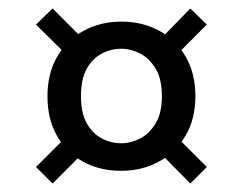

<svg xmlns="http://www.w3.org/2000/svg" viewBox="-20 -524 572 453"><path d="M266 -121Q215 -121 176 -142.5Q137 -164 114.5 -203.5Q92 -243 92 -297Q92 -351 115 -390.5Q138 -430 177.5 -451.5Q217 -473 267 -473Q316 -473 355.5 -451.5Q395 -430 418 -390.5Q441 -351 441 -297Q441 -243 417.5 -203.5Q394 -164 354.5 -142.5Q315 -121 266 -121ZM104 -91 65 -130 148 -213 189 -176ZM429 -91 350 -171 388 -210 468 -130ZM266 -186Q289 -186 311 -197.5Q333 -209 347.5 -233.5Q362 -258 362 -297Q362 -337 347.5 -361.5Q333 -386 311 -397.5Q289 -409 266 -409Q242 -409 220 -397.5Q198 -386 184.5 -361.5Q171 -337 171 -297Q171 -258 184.5 -233.5Q198 -209 220 -197.5Q242 -186 266 -186ZM147 -385 65 -466 104 -504 186 -422ZM383 -381 348 -421 429 -504 468 -466Z"/></svg>

Font: DM Sans 17pt
Style: Regular
Weight: 400
Version: Version 4.004;gftools[0.9.30]